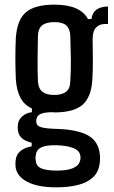

<svg xmlns="http://www.w3.org/2000/svg" viewBox="-20 -628 489 825"><path d="M222 177Q144 177 98.5 154Q53 131 47 90Q47 85 46.5 77Q46 69 47 63Q49 36 68.5 20.5Q88 5 116 1V-15Q61 -27 57 -69Q56 -76 56 -81Q56 -86 57 -92Q58 -112 75 -127.5Q92 -143 117 -146V-162Q84 -177 67.5 -208.5Q51 -240 48 -289Q46 -336 46 -377Q46 -418 48 -464Q53 -542 91 -575Q129 -608 214 -608Q325 -608 358 -546H373Q379 -599 444 -600V-525H432Q407 -525 392.5 -509.5Q378 -494 378 -459Q379 -407 379 -367Q379 -327 377 -289Q373 -212 335.5 -178.5Q298 -145 214 -145Q210 -145 207 -145.5Q204 -146 202 -146Q164 -145 150 -136Q136 -127 136 -110V-105Q136 -87 158 -81Q180 -75 228 -74Q314 -71 358.5 -46Q403 -21 409 35Q410 41 410 50.5Q410 60 409 69Q405 110 380 133.5Q355 157 314 167Q273 177 222 177ZM214 -220Q245 -220 263 -233Q281 -246 282 -278Q285 -325 284.5 -372.5Q284 -420 282 -476Q280 -506 264 -519.5Q248 -533 214 -533Q178 -533 161 -519Q144 -505 143 -474Q142 -418 141.5 -372.5Q141 -327 143 -279Q145 -247 162.5 -233.5Q180 -220 214 -220ZM225 105Q314 105 324 62Q328 50 324 36Q315 0 224 -4Q178 -5 157 5.5Q136 16 134 39Q131 50 134 64Q136 86 157.5 95.5Q179 105 225 105Z"/></svg>

Font: Big Shoulders Text SemiBold
Style: Regular
Weight: 600
Designer: Patric King
Foundry: XO Type Co
Version: Version 1.000; ttfautohint (v1.8.2)